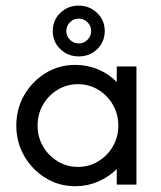

<svg xmlns="http://www.w3.org/2000/svg" viewBox="-20 -651 568 677"><path d="M245.1 5.6Q188.2 5.6 141 -23.3Q93.8 -52.1 65.6 -100.7Q37.5 -149.3 37.5 -208.3Q37.5 -267.4 65.6 -316Q93.8 -364.6 141 -393.4Q188.2 -422.2 245.1 -422.2Q288.2 -422.2 326 -406.2Q363.9 -390.3 391.7 -361.8V-416.7H461.1V0H391.7V-54.9Q363.9 -27.1 326 -10.8Q288.2 5.6 245.1 5.6ZM254.9 -62.5Q294.4 -62.5 326.7 -82.3Q359 -102.1 378.1 -135.1Q397.2 -168.1 397.2 -208.3Q397.2 -248.6 378.1 -281.6Q359 -314.6 326.7 -334.4Q294.4 -354.2 254.9 -354.2Q215.3 -354.2 183 -334.4Q150.7 -314.6 131.6 -281.6Q112.5 -248.6 112.5 -208.3Q112.5 -168.1 131.6 -135.1Q150.7 -102.1 183 -82.3Q215.3 -62.5 254.9 -62.5ZM257.6 -452.1Q219.4 -452.1 192.7 -477.8Q166 -503.5 166 -541.7Q166 -579.9 192.7 -605.6Q219.4 -631.2 257.6 -631.2Q295.1 -631.2 322.2 -605.6Q349.3 -579.9 349.3 -541.7Q349.3 -503.5 322.9 -477.8Q296.5 -452.1 257.6 -452.1ZM257.6 -497.9Q275.7 -497.9 288.5 -510.8Q301.4 -523.6 301.4 -541.7Q301.4 -559.7 288.5 -572.6Q275.7 -585.4 257.6 -585.4Q239.6 -585.4 226.7 -572.6Q213.9 -559.7 213.9 -541.7Q213.9 -523.6 226.7 -510.8Q239.6 -497.9 257.6 -497.9Z"/></svg>

Font: co2trust
Style: Regular
Weight: 400
Designer: Kristian Moeller
Foundry: Dicotype
Version: Version 1.000